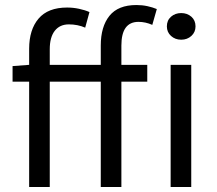

<svg xmlns="http://www.w3.org/2000/svg" viewBox="-20 -744 863 764"><path d="M381 0V-419H178V0H96V-419H30V-481L96 -486V-550Q96 -626 133.5 -670Q171 -714 247 -714Q271 -714 294.5 -709Q318 -704 336 -696L319 -634Q289 -647 254 -647Q218 -647 198 -621.5Q178 -596 178 -548V-486H381V-563Q381 -638 415.5 -681Q450 -724 523 -724Q546 -724 566.5 -719.5Q587 -715 604 -708L586 -645Q559 -657 531 -657Q463 -657 463 -563V-486H566V-419H463V0ZM659 0V-486H741V0ZM701 -586Q677 -586 660.5 -601Q644 -616 644 -639Q644 -663 660.5 -677.5Q677 -692 701 -692Q725 -692 741.5 -677.5Q758 -663 758 -639Q758 -616 741.5 -601Q725 -586 701 -586Z"/></svg>

Font: Source Sans Pro
Style: Regular
Weight: 400
Designer: Paul D. Hunt
Foundry: Adobe Systems Incorporated
Version: Version 2.021;PS 2.000;hotconv 1.0.86;makeotf.lib2.5.63406